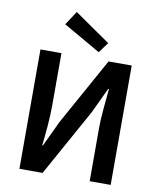

<svg xmlns="http://www.w3.org/2000/svg" viewBox="-95 -961 856 1036"><g transform="rotate(10 333.0 -443.5)"><path d="M83 0H210L414 -368L480 -508H484C478 -440 468 -360 468 -286V0H583V-654H456L252 -286L186 -146H182C190 -212 198 -296 198 -370V-654H83ZM191 -811 395 -694 437 -751 241 -887Z"/></g></svg>

Font: DAIFUKU Sans Semibold
Style: Regular
Weight: 600
Designer: Original font ‘Source Sans 3’ : Paul D. Hunt
Foundry: Daifuku
Version: Version 1.000